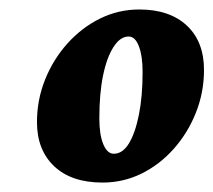

<svg xmlns="http://www.w3.org/2000/svg" viewBox="-20 -601 448 403"><path d="M195.3 -217.8Q129.9 -217.8 93.8 -252Q57.6 -286.1 57.6 -344.7Q57.6 -391.6 74.7 -434.1Q91.8 -476.6 121.6 -509.8Q151.4 -543 189.9 -562Q228.5 -581.1 272.5 -581.1Q335.9 -581.1 372.1 -547.4Q408.2 -513.7 408.2 -454.1Q408.2 -407.2 391.1 -364.3Q374 -321.3 344.2 -288.1Q314.5 -254.9 276.4 -236.3Q238.3 -217.8 195.3 -217.8ZM218.8 -278.3Q237.3 -278.3 250.5 -299.8Q263.7 -321.3 271.5 -359.9Q279.3 -398.4 279.3 -450.2Q279.3 -483.4 271.5 -503.9Q263.7 -524.4 250 -524.4Q232.4 -524.4 218.3 -502.4Q204.1 -480.5 196.3 -442.4Q188.5 -404.3 188.5 -352.5Q188.5 -318.4 196.8 -298.3Q205.1 -278.3 218.8 -278.3Z"/></svg>

Font: Crimson Pro ExtraBold
Style: Italic
Weight: 800
Italic angle: -12°
Designer: Jacques Le Bailly
Foundry: Baron von Fonthausen
Version: Version 1.003